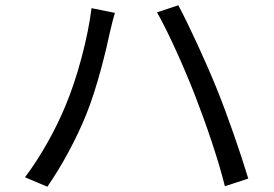

<svg xmlns="http://www.w3.org/2000/svg" viewBox="-20 -719 1040 730"><path d="M229 -317C195 -234 138 -128 75 -45L160 -9C216 -90 271 -192 308 -284C350 -387 385 -535 398 -597C403 -618 410 -648 417 -670L328 -688C314 -573 273 -421 229 -317ZM722 -355C763 -249 810 -113 835 -11L924 -40C897 -130 844 -284 804 -382C761 -488 697 -626 658 -699L577 -672C620 -597 682 -458 722 -355Z"/></svg>

Font: Noto Sans HK
Style: Regular
Weight: 400
Designer: Ryoko NISHIZUKA 西塚涼子 (kana, bopomofo & ideographs); Paul D. Hunt (Latin, Greek & Cyrillic); Sandoll Communications 산돌커뮤니
Foundry: Adobe
Version: Version 2.004;hotconv 1.0.118;makeotfexe 2.5.65603